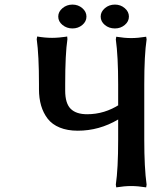

<svg xmlns="http://www.w3.org/2000/svg" viewBox="-20 -810 673 837"><path d="M264.2 -442.9V-415Q264.2 -359.4 288.1 -335.7Q312 -312 359.9 -312Q436 -312 502 -355L495.1 -351.1V-441.9Q495.1 -564.5 484.9 -638.2L486.8 -649.9Q522.9 -644 551.8 -644Q581.1 -644 617.2 -649.9L619.1 -638.2Q608.9 -570.3 608.9 -441.9V-201.2Q608.9 -78.6 619.1 -4.9L617.2 6.8Q581.1 1 551.8 1Q522.5 1 486.8 6.8L484.9 -4.9Q495.1 -74.7 495.1 -201.2V-289.1Q412.6 -240.2 318.8 -240.2Q273.9 -240.2 240.5 -253.9Q207 -267.6 187.7 -292.7Q168.5 -317.9 159.2 -349.9Q149.9 -381.8 149.9 -420.9V-442.9Q149.9 -568.8 140.1 -639.2L142.1 -650.9Q176.3 -645 207 -645Q221.7 -645 238.3 -646.5Q254.9 -647.9 263.7 -649.4L272.9 -650.9L273.9 -639.2Q264.2 -574.2 264.2 -442.9ZM418.9 -737.8Q418.9 -758.8 437.3 -774.4Q455.6 -790 481 -790Q505.9 -790 523.9 -774.4Q542 -758.8 542 -737.8Q542 -716.3 523.9 -701.2Q505.9 -686 481 -686Q455.1 -686 437 -701.2Q418.9 -716.3 418.9 -737.8ZM233.9 -737.8Q233.9 -758.8 252.4 -774.4Q271 -790 295.9 -790Q320.8 -790 338.9 -774.4Q356.9 -758.8 356.9 -737.8Q356.9 -716.3 338.9 -701.2Q320.8 -686 295.9 -686Q271 -686 252.4 -701.2Q233.9 -716.3 233.9 -737.8Z"/></svg>

Font: Linear Smooth
Style: Bold
Weight: 700
Designer: Philipp H. Poll, Flanker
Foundry: Philipp H. Poll, reworked by Flanker
Version: Version 1.061 | FøM Fix